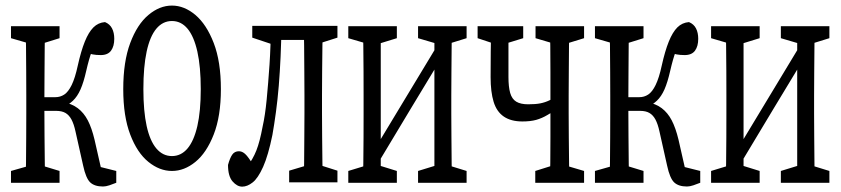

<svg xmlns="http://www.w3.org/2000/svg" viewBox="-20 -618 3060 699"><path d="M20 47.4V4.4L102.5 -19H120.1L196.8 4.4V47.4ZM20 -479V-522.5H196.8V-479L120.1 -455.1H102.5ZM73.2 47.4Q74.2 20 74.7 -24.2Q75.2 -68.4 75.4 -117.2Q75.7 -166 75.7 -204.1V-270Q75.7 -308.6 75.4 -357.2Q75.2 -405.8 74.7 -450.7Q74.2 -495.6 73.2 -522.5H144Q143.1 -495.6 142.8 -450.2Q142.6 -404.8 142.1 -353.8Q141.6 -302.7 141.6 -259.3V-217.3Q141.6 -173.3 142.1 -121.6Q142.6 -69.8 143.1 -24.9Q143.6 20 144 47.4ZM282.7 -15.1 254.9 -139.2Q249 -166.5 240.2 -182.9Q231.4 -199.2 218.3 -206.8Q205.1 -214.4 184.1 -214.4H108.4V-264.2H181.6Q199.2 -264.2 213.9 -273.7Q228.5 -283.2 241 -308.6Q253.4 -334 263.2 -379.4Q274.9 -432.1 288.8 -466.6Q302.7 -501 320.1 -518.3Q337.4 -535.6 362.3 -537.6Q379.9 -530.3 387.9 -514.6Q396 -499 396 -476.6Q396 -449.7 384.3 -433.6Q372.6 -417.5 346.7 -417.5Q330.1 -417.5 317.6 -419.9Q305.2 -422.4 285.6 -427.7L334 -476.1Q324.2 -457 314.2 -430.9Q304.2 -404.8 293.9 -359.9Q284.7 -318.8 273.2 -292.7Q261.7 -266.6 245.4 -251.2Q229 -235.8 208.5 -227.5V-246.6Q241.2 -240.7 263.2 -224.1Q285.2 -207.5 299.6 -179.9Q314 -152.3 324.2 -109.4L357.4 36.6L310.1 -19L403.3 4.4V47.4Q391.6 52.2 378.4 56.6Q365.2 61 355 61Q324.2 61 308.3 45.9Q292.5 30.8 282.7 -15.1Z M606 4.4Q561 4.4 520.3 -28.6Q479.5 -61.5 454.1 -128.2Q428.7 -194.8 428.7 -293.5Q428.7 -393.6 454.1 -461.4Q479.5 -529.3 520.3 -563.5Q561 -597.7 606 -597.7Q650.9 -597.7 691.4 -563.5Q731.9 -529.3 758.1 -461.4Q784.2 -393.6 784.2 -293.5Q784.2 -195.3 758.1 -128.4Q731.9 -61.5 691.4 -28.6Q650.9 4.4 606 4.4ZM606 -49.8Q639.2 -49.8 662.6 -77.4Q686 -105 698.5 -159.2Q710.9 -213.4 710.9 -293.5Q710.9 -375 698.5 -430.4Q686 -485.8 662.6 -513.7Q639.2 -541.5 606 -541.5Q572.8 -541.5 549.3 -513.7Q525.9 -485.8 513.9 -430.4Q502 -375 502 -293.5Q502 -213.4 513.9 -159.2Q525.9 -105 549.3 -77.4Q572.8 -49.8 606 -49.8Z M861.8 61.5Q843.3 61.5 826.7 42.5Q810.1 23.4 810.1 -17.6Q816.9 -42.5 825.4 -54.9Q834 -67.4 850.1 -67.4Q865.2 -67.4 878.9 -50.8Q892.6 -34.2 905.8 -9.3V7.3H878.4V-9.3Q900.9 -38.6 913.3 -70.1Q925.8 -101.6 936 -156.7Q945.3 -197.8 950.9 -255.9Q956.5 -314 961.2 -382.8Q965.8 -451.7 965.8 -523.9H1004.9Q1003.9 -466.3 1001.5 -411.1Q999 -356 994.9 -305.4Q990.7 -254.9 984.6 -210Q978.5 -165 971.7 -126.5Q956.5 -52.2 938 -10.7Q919.4 30.8 899.9 46.1Q880.4 61.5 861.8 61.5ZM898.4 -481V-523.9H981V-456.5H971.7ZM981 -472.7V-523.9H1121.1V-472.7ZM1032.7 45.9V3.4L1114.3 -21H1131.8L1208.5 3.4V45.9ZM1085.9 45.9Q1086.9 18.6 1087.2 -25.6Q1087.4 -69.8 1087.9 -118.7Q1088.4 -167.5 1088.4 -206.1V-271.5Q1088.4 -310.1 1087.9 -358.9Q1087.4 -407.7 1087.2 -452.6Q1086.9 -497.6 1085.9 -523.9H1155.3Q1154.3 -497.1 1153.8 -452.4Q1153.3 -407.7 1152.8 -358.9Q1152.3 -310.1 1152.3 -271.5V-206.1Q1152.3 -167.5 1152.8 -118.7Q1153.3 -69.8 1153.8 -25.6Q1154.3 18.6 1155.3 45.9ZM1121.1 -456.5V-523.9H1208.5V-481L1131.8 -456.5Z M1248 47.4V4.4L1328.1 -20H1346.2L1424.8 4.4V47.4ZM1502 47.4V4.4L1581.5 -20H1599.6L1678.7 4.4V47.4ZM1301.3 47.4Q1302.2 20 1302.7 -24.7Q1303.2 -69.3 1303.5 -117.7Q1303.7 -166 1303.7 -204.1V-271Q1303.7 -309.6 1303.5 -357.7Q1303.2 -405.8 1302.7 -450.7Q1302.2 -495.6 1301.3 -522.5H1366.2V47.4ZM1339.8 3.4 1307.1 -21H1311.5L1451.2 -252.4L1591.3 -484.4L1618.7 -452.6H1614.7L1477.1 -225.1ZM1561.5 47.4V-522.5H1625.5Q1624.5 -495.6 1624.3 -450.7Q1624 -405.8 1623.5 -357.4Q1623 -309.1 1623 -271V-204.1Q1623 -165.5 1623.5 -117.4Q1624 -69.3 1624.3 -24.7Q1624.5 20 1625.5 47.4ZM1248 -479V-522.5H1424.8V-479L1347.2 -455.1H1329.6ZM1502 -479V-522.5H1678.7V-479L1601.6 -455.1H1583Z M1881.8 -175.8Q1840.3 -175.8 1814.2 -193.6Q1788.1 -211.4 1777.1 -247.3Q1766.1 -283.2 1766.1 -337.4Q1766.1 -383.3 1766.6 -429.7Q1767.1 -476.1 1768.1 -522.5H1832Q1831.1 -495.1 1831.1 -466.8Q1831.1 -438.5 1831.1 -407.2Q1831.1 -376 1831.1 -337.4Q1831.1 -301.8 1837.4 -279.5Q1843.8 -257.3 1859.6 -247.8Q1875.5 -238.3 1902.8 -238.3Q1929.7 -238.3 1947 -241.7Q1964.4 -245.1 1980.7 -252.9Q1997.1 -260.7 2016.1 -273.9V-225.1Q1992.2 -210.9 1972.7 -199.2Q1953.1 -187.5 1932.1 -181.6Q1911.1 -175.8 1881.8 -175.8ZM1981.9 47.4Q1982.9 20 1983.4 -24.7Q1983.9 -69.3 1983.9 -117.7Q1983.9 -166 1983.9 -204.1V-271Q1983.9 -309.6 1983.9 -357.7Q1983.9 -405.8 1983.4 -450.7Q1982.9 -495.6 1981.9 -522.5H2052.7Q2051.8 -495.6 2051.5 -450.7Q2051.3 -405.8 2050.8 -357.4Q2050.3 -309.1 2050.3 -271V-204.1Q2050.3 -165.5 2050.8 -117.4Q2051.3 -69.3 2051.8 -24.7Q2052.2 20 2052.7 47.4ZM1718.8 -479V-522.5H1884.8V-479L1807.1 -455.1H1790.5ZM1928.7 47.4V4.4L2006.3 -20H2023.9L2106.4 4.4V47.4ZM1929.7 -479V-522.5H2106.4V-479L2028.8 -455.1H2010.3Z M2146 47.4V4.4L2228.5 -19H2246.1L2322.8 4.4V47.4ZM2146 -479V-522.5H2322.8V-479L2246.1 -455.1H2228.5ZM2199.2 47.4Q2200.2 20 2200.7 -24.2Q2201.2 -68.4 2201.4 -117.2Q2201.7 -166 2201.7 -204.1V-270Q2201.7 -308.6 2201.4 -357.2Q2201.2 -405.8 2200.7 -450.7Q2200.2 -495.6 2199.2 -522.5H2270Q2269 -495.6 2268.8 -450.2Q2268.6 -404.8 2268.1 -353.8Q2267.6 -302.7 2267.6 -259.3V-217.3Q2267.6 -173.3 2268.1 -121.6Q2268.6 -69.8 2269 -24.9Q2269.5 20 2270 47.4ZM2408.7 -15.1 2380.9 -139.2Q2375 -166.5 2366.2 -182.9Q2357.4 -199.2 2344.2 -206.8Q2331.1 -214.4 2310.1 -214.4H2234.4V-264.2H2307.6Q2325.2 -264.2 2339.8 -273.7Q2354.5 -283.2 2366.9 -308.6Q2379.4 -334 2389.2 -379.4Q2400.9 -432.1 2414.8 -466.6Q2428.7 -501 2446 -518.3Q2463.4 -535.6 2488.3 -537.6Q2505.9 -530.3 2513.9 -514.6Q2522 -499 2522 -476.6Q2522 -449.7 2510.3 -433.6Q2498.5 -417.5 2472.7 -417.5Q2456.1 -417.5 2443.6 -419.9Q2431.2 -422.4 2411.6 -427.7L2460 -476.1Q2450.2 -457 2440.2 -430.9Q2430.2 -404.8 2419.9 -359.9Q2410.6 -318.8 2399.2 -292.7Q2387.7 -266.6 2371.3 -251.2Q2355 -235.8 2334.5 -227.5V-246.6Q2367.2 -240.7 2389.2 -224.1Q2411.1 -207.5 2425.5 -179.9Q2439.9 -152.3 2450.2 -109.4L2483.4 36.6L2436 -19L2529.3 4.4V47.4Q2517.6 52.2 2504.4 56.6Q2491.2 61 2481 61Q2450.2 61 2434.3 45.9Q2418.5 30.8 2408.7 -15.1Z M2568.8 47.4V4.4L2648.9 -20H2667L2745.6 4.4V47.4ZM2822.8 47.4V4.4L2902.3 -20H2920.4L2999.5 4.4V47.4ZM2622.1 47.4Q2623 20 2623.5 -24.7Q2624 -69.3 2624.3 -117.7Q2624.5 -166 2624.5 -204.1V-271Q2624.5 -309.6 2624.3 -357.7Q2624 -405.8 2623.5 -450.7Q2623 -495.6 2622.1 -522.5H2687V47.4ZM2660.6 3.4 2627.9 -21H2632.3L2772 -252.4L2912.1 -484.4L2939.5 -452.6H2935.5L2797.9 -225.1ZM2882.3 47.4V-522.5H2946.3Q2945.3 -495.6 2945.1 -450.7Q2944.8 -405.8 2944.3 -357.4Q2943.8 -309.1 2943.8 -271V-204.1Q2943.8 -165.5 2944.3 -117.4Q2944.8 -69.3 2945.1 -24.7Q2945.3 20 2946.3 47.4ZM2568.8 -479V-522.5H2745.6V-479L2668 -455.1H2650.4ZM2822.8 -479V-522.5H2999.5V-479L2922.4 -455.1H2903.8Z"/></svg>

Font: Scarab Serif
Style: Regular
Weight: 400
Designer: John Roberts
Foundry: Scarab
Version: 1.0